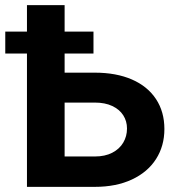

<svg xmlns="http://www.w3.org/2000/svg" viewBox="-45 -727 695 747"><path d="M594.6 -225Q594.6 -159.1 562 -108.1Q529.4 -57.2 468.2 -28.6Q406.9 0 324 0H59.9V-707H206.4V-118.2H324Q363.7 -118.2 391.8 -132.8Q420 -147.4 434.5 -172.1Q449.1 -196.8 449.1 -227Q449.1 -255.6 434.5 -278.5Q420 -301.3 391.8 -314.6Q363.7 -327.9 324 -327.9H154.2V-444.3H324Q407.3 -444.3 468.4 -417.7Q529.4 -391 562 -341.5Q594.6 -291.9 594.6 -225ZM-24.5 -604.1H318.7V-518.6H-24.5Z"/></svg>

Font: WEMIX Pretendard Variable
Style: Regular
Weight: 400
Designer: Base glyphs from Inter by Rasmus Andersson; Hangeul glyphs from Noto Sans CJK(Source Han Sans) by Jang Soo-young and Kan
Foundry: Kil Hyung-jin
Version: Version 1.000;Glyphs 3.2 (3208)